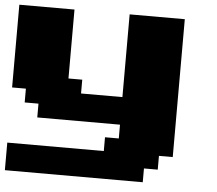

<svg xmlns="http://www.w3.org/2000/svg" viewBox="-53 -683 980 867"><g transform="rotate(5 437.5 -250.0)"><path d="M0 125H625V62.5H687.5V0H750V-625H500V-250H312.5V-312.5H250V-625H0V-250H62.5V-187.5H125V-125H500V-62.5H437.5V0H0Z"/></g></svg>

Font: Faithful 32x
Style: Bold
Weight: 400
Foundry: Faithful Resource Pack
Version: Version 1.0; January 27, 2023